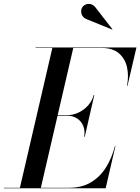

<svg xmlns="http://www.w3.org/2000/svg" viewBox="-66 -1003 746 1023"><path d="M39.5 0 213.5 -750H325L151 0ZM-45.5 0V-2.5H302Q370.5 -2.5 419 -31.8Q467.5 -61 498.8 -111.2Q530 -161.5 546.5 -225H549L497 0ZM382.5 -274Q388 -307.5 377.2 -332.8Q366.5 -358 344.2 -372.2Q322 -386.5 293.5 -386.5H224V-389.5H293.5Q322 -389.5 350.8 -402.5Q379.5 -415.5 401.8 -439.5Q424 -463.5 433.5 -497H436.5L385.5 -274ZM610.5 -545Q621 -598.5 610.8 -644.5Q600.5 -690.5 567.5 -719Q534.5 -747.5 476 -747.5H123.5V-750H661L613 -545ZM531.5 -845.5 394 -901.5Q381.5 -906.5 374.2 -917Q367 -927.5 366.5 -940.5Q366 -953.5 372 -963.5Q376.5 -970.5 384.5 -975.8Q392.5 -981 402.5 -982.2Q412.5 -983.5 422.5 -979.5Q432.5 -975.5 441.5 -965L533 -847Z"/></svg>

Font: Bodoni Moda 72pt Medium
Style: Italic
Weight: 500
Italic angle: -13°
Designer: Owen Earl
Foundry: indestructible type
Version: Version 2.004